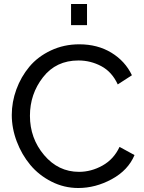

<svg xmlns="http://www.w3.org/2000/svg" viewBox="-20 -936 722 962"><path d="M336 -810V-916H416V-810ZM377 -714Q469 -714 538 -672Q607 -630 641 -559L570 -513Q541 -576 487.5 -604.5Q434 -633 373 -633Q261 -633 195.5 -549Q130 -465 130 -356Q130 -243 201 -159Q272 -75 376 -75Q437 -75 493.5 -106.5Q550 -138 579 -200L654 -159Q622 -83 540.5 -38.5Q459 6 372 6Q301 6 238 -26Q175 -58 132 -109.5Q89 -161 64 -227Q39 -293 39 -360Q39 -425 62 -488Q85 -551 127 -601.5Q169 -652 234.5 -683Q300 -714 377 -714Z"/></svg>

Font: Raleway-v4020 Medium
Style: Regular
Weight: 500
Designer: Matt McInerney, Pablo Impallari, Rodrigo Fuenzalida
Foundry: Matt McInerney, Pablo Impallari, Rodrigo Fuenzalida
Version: Version 4.020;PS 004.020;hotconv 1.0.88;makeotf.lib2.5.64775